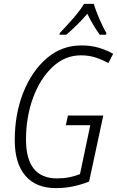

<svg xmlns="http://www.w3.org/2000/svg" viewBox="-20 -959 603 989"><path d="M268 10Q314 10 357 1Q400 -8 439 -24L512 -364H330L319 -314H445L392 -62Q367 -52 337 -46Q307 -40 274 -40Q114 -40 114 -240Q114 -356 150 -454.5Q186 -553 250 -613.5Q314 -674 397 -674Q437 -674 471.5 -663Q506 -652 538 -634L563 -682Q529 -701 489 -713Q449 -725 399 -725Q298 -725 221 -659Q144 -593 100 -482.5Q56 -372 56 -237Q56 -118 110.5 -54Q165 10 268 10ZM287 -780H321Q376 -826 430 -888Q459 -828 494 -780H526L528 -789Q511 -817 491.5 -862.5Q472 -908 463 -939H413Q392 -904 354.5 -861.5Q317 -819 288 -789Z"/></svg>

Font: Noto Sans Display SemiCondensed Light
Style: Italic
Weight: 300
Width: 4
Italic angle: -12°
Designer: Monotype Design Team
Foundry: Monotype Imaging Inc.
Version: Version 1.900